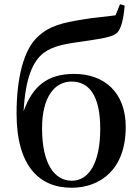

<svg xmlns="http://www.w3.org/2000/svg" viewBox="-20 -868 655 904"><path d="M318 -17C237 -17 178 -96 178 -264C178 -414 239 -484 317 -484C398 -484 452 -420 452 -262C452 -102 399 -17 318 -17ZM317 16C451 16 572 -69 572 -270C572 -432 472 -520 329 -520C205 -520 134 -464 91 -344C100 -501 134 -580 187 -620C232 -652 285 -662 383 -675C454 -686 510 -692 533 -715C552 -737 562 -782 567 -842L545 -848L524 -796C478 -789 418 -785 368 -776C276 -761 213 -747 159 -696C92 -636 58 -502 58 -334C58 -86 165 16 317 16Z"/></svg>

Font: Noto Serif CJK SC SemiBold
Style: Regular
Weight: 600
Designer: Ryoko NISHIZUKA 西塚涼子 (kana & ideographs); Frank Grießhammer (Latin, Greek & Cyrillic); Wenlong ZHANG 张文龙 (bopomofo); San
Foundry: Adobe
Version: Version 2.001;hotconv 1.1.0;makeotfexe 2.6.0